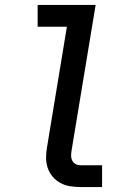

<svg xmlns="http://www.w3.org/2000/svg" viewBox="-20 -755 540 775"><path d="M305 0Q283 0 262 -3.5Q241 -7 223 -17Q205 -27 192 -42.5Q179 -58 172.5 -77.5Q166 -97 166 -118.5Q166 -140 170 -162L250 -647H132V-735H366L269 -148Q267 -137 267 -126.5Q267 -116 271.5 -107Q276 -98 285 -93Q294 -88 305 -88H392V0Z"/></svg>

Font: Iosevka Slab Semibold
Style: Italic
Weight: 600
Italic angle: -9°
Monospace: yes
Designer: Belleve Invis
Foundry: Belleve Invis
Version: Version 11.1.1; ttfautohint (v1.8.3)